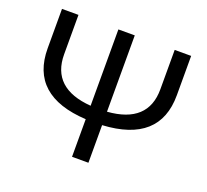

<svg xmlns="http://www.w3.org/2000/svg" viewBox="-120 -844 1065 989"><g transform="rotate(20 412.5 -349.0)"><path d="M367.7 -279.8V-698.2H457.5V-279.8Q676.3 -296.4 676.3 -482.4V-698.2H766.6V-482.4Q766.6 -223.1 457.5 -206.1V0H367.7V-206.1Q58.6 -223.1 58.6 -482.4V-698.2H148.9V-482.4Q148.9 -296.4 367.7 -279.8Z"/></g></svg>

Font: Sansation
Style: Regular
Weight: 400
Designer: Bernd Montag
Version: Version 1.301